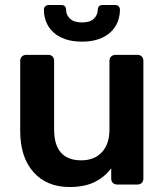

<svg xmlns="http://www.w3.org/2000/svg" viewBox="-20 -740 661 770"><path d="M309 -573Q270 -573 241.5 -583Q213 -593 194 -610.5Q175 -628 165.5 -651.5Q156 -675 156 -701Q156 -709 161.5 -714.5Q167 -720 177 -720H224Q236 -720 240.5 -714.5Q245 -709 245 -701Q245 -680 261 -665Q277 -650 309 -650Q341 -650 356.5 -665Q372 -680 372 -701Q372 -709 376.5 -714.5Q381 -720 393 -720H441Q451 -720 456 -714.5Q461 -709 461 -701Q461 -675 451.5 -651.5Q442 -628 423 -610.5Q404 -593 375.5 -583Q347 -573 309 -573ZM259 10Q167 10 114 -50Q61 -110 61 -215V-496Q61 -507 68 -513.5Q75 -520 85 -520H173Q184 -520 190.5 -513.5Q197 -507 197 -496V-221Q197 -97 306 -97Q358 -97 388.5 -129.5Q419 -162 419 -221V-496Q419 -507 426 -513.5Q433 -520 444 -520H531Q542 -520 548.5 -513.5Q555 -507 555 -496V-24Q555 -13 548.5 -6.5Q542 0 531 0H450Q439 0 432.5 -6.5Q426 -13 426 -24V-65Q400 -30 359.5 -10Q319 10 259 10Z"/></svg>

Font: Fz Rubik Med
Style: Regular
Weight: 500
Designer: Hubert and Fischer
Foundry: Hubert and Fischer
Version: Vit hóa bi FontZin.com